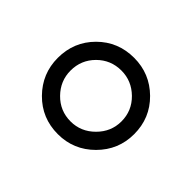

<svg xmlns="http://www.w3.org/2000/svg" viewBox="-73 -747 448 448"><g transform="rotate(-45 151.0 -523.0)"><path d="M151 -649Q204 -649 240.5 -612.5Q277 -576 277 -523Q277 -471 240.5 -434Q204 -397 151 -397Q99 -397 62 -434Q25 -471 25 -523Q25 -576 62 -612.5Q99 -649 151 -649ZM151 -439Q186 -439 210.5 -464Q235 -489 235 -523Q235 -558 210.5 -582.5Q186 -607 151 -607Q117 -607 92 -582.5Q67 -558 67 -523Q67 -489 92 -464Q117 -439 151 -439Z"/></g></svg>

Font: Sahitya
Style: Regular
Weight: 400
Designer: Juan Pablo del Peral
Foundry: Juan Pablo del Peral (http://www.huertatipografica.com)
Version: Version 1.001;PS 001.000;hotconv 1.0.70;makeotf.lib2.5.58329